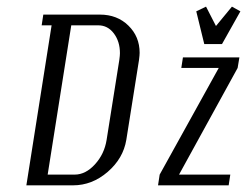

<svg xmlns="http://www.w3.org/2000/svg" viewBox="-20 -556 741 576"><path d="M454.1 0 459 -32.2 636.2 -352.1H523.9L528.8 -383.8H698.2L692.9 -352.1L517.1 -32.2H670.9L666 0ZM568.8 -522 598.1 -536.1 627.9 -478 675.8 -536.1 701.2 -522 646 -423.8H592.8ZM59.1 0 134.8 -480H105L109.9 -512.2H279.8Q331.5 -512.2 365.2 -479.2Q398.9 -446.3 398.9 -397.5Q398.9 -390.6 397 -376L358.9 -136.2Q349.6 -80.6 303 -40.3Q256.3 0 199.2 0ZM123 -32.2H204.1Q236.8 -32.2 264.9 -63Q293 -93.8 299.8 -136.2L337.9 -376Q339.8 -389.6 339.8 -396.5Q339.8 -431.6 321.5 -455.8Q303.2 -480 274.9 -480H193.8Z"/></svg>

Font: Gawaa
Style: Italic
Weight: 400
Designer: T. Christopher White
Version: Version 1.0